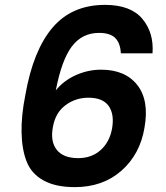

<svg xmlns="http://www.w3.org/2000/svg" viewBox="-20 -766 680 788"><path d="M606 -547H476Q474 -589 453 -610Q432 -631 386 -631Q317 -631 275 -575.5Q233 -520 209 -395Q241 -435 291 -457.5Q341 -480 395 -480Q494 -480 543.5 -417Q593 -354 573 -242Q555 -133 478.5 -65.5Q402 2 287 2Q208 2 158.5 -25.5Q109 -53 89.5 -102.5Q70 -152 68.5 -221.5Q67 -291 84 -376Q116 -559 195.5 -652.5Q275 -746 411 -746Q516 -746 564 -689Q612 -632 606 -547ZM343 -365Q290 -365 248.5 -334Q207 -303 197 -244Q186 -185 213 -151Q240 -117 301 -117Q356 -117 393 -150Q430 -183 440 -239Q450 -297 426 -331Q402 -365 343 -365Z"/></svg>

Font: Poppins SemiBold
Style: Italic
Weight: 600
Italic angle: -10°
Designer: Ninad Kale (Devanagari), Jonny Pinhorn (Latin)
Foundry: Indian Type Foundry
Version: Version 3.200;PS 1.000;hotconv 16.6.54;makeotf.lib2.5.65590